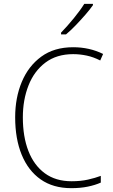

<svg xmlns="http://www.w3.org/2000/svg" viewBox="-20 -970 586 1000"><path d="M361 -688Q275 -688 216.5 -644Q158 -600 128.5 -525Q99 -450 99 -359Q99 -258 128 -183.5Q157 -109 213.5 -67.5Q270 -26 353 -26Q400 -26 438 -34.5Q476 -43 505 -54V-19Q476 -6 437.5 2Q399 10 351 10Q257 10 192 -35.5Q127 -81 93 -164Q59 -247 59 -359Q59 -461 93.5 -543.5Q128 -626 195 -675Q262 -724 361 -724Q446 -724 517 -689L502 -655Q467 -673 431.5 -680.5Q396 -688 361 -688ZM464 -943Q448 -920 424 -892.5Q400 -865 374 -838Q348 -811 324 -791H298V-800Q330 -833 364 -874.5Q398 -916 419 -950H464Z"/></svg>

Font: Noto Sans Gurmukhi SemiCondensed ExtraLight
Style: Regular
Weight: 200
Width: 4
Designer: Jelle Bosma - Monotype Design Team
Foundry: Monotype Imaging Inc.
Version: Version 2.004; ttfautohint (v1.8.4.7-5d5b)